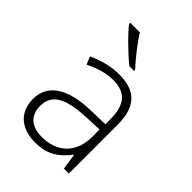

<svg xmlns="http://www.w3.org/2000/svg" viewBox="-225 -868 980 980"><g transform="rotate(45 265.0 -378.0)"><path d="M311.5 -613.8C266.1 -663.1 210.9 -734.9 193.8 -766.1H124.5V-757.8C146 -727.1 215.3 -657.2 277.8 -606H311.5ZM446.8 0V-353C446.8 -481.4 389.6 -540 272.9 -540C215.8 -540 158.2 -526.4 100.1 -499L118.2 -457C170.9 -484.4 221.7 -498 271 -498C362.3 -498 400.9 -446.3 400.9 -345.2V-310.1L299.8 -307.1C136.2 -303.7 47.9 -244.6 47.9 -141.1C47.9 -46.9 108.9 9.8 212.9 9.8C289.6 9.8 341.8 -15.6 395 -84H398.9L411.1 0ZM215.8 -34.2C141.6 -34.2 99.1 -72.8 99.1 -139.2C99.1 -222.7 157.2 -258.8 306.2 -266.1L398.9 -270V-217.8C398.9 -102.5 329.1 -34.2 215.8 -34.2Z"/></g></svg>

Font: Open Sans 300
Style: Regular
Weight: 300
Foundry: Ascender Corporation
Version: Version 1.100;PS 001.100;hotconv 1.0.88;makeotf.lib2.5.64775